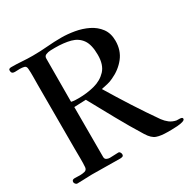

<svg xmlns="http://www.w3.org/2000/svg" viewBox="-165 -895 1047 1057"><g transform="rotate(-30 358.5 -366.5)"><path d="M485 -555Q485 -620 462 -652.5Q439 -685 397.5 -696Q356 -707 299 -707Q289 -707 272.5 -706.5Q256 -706 242.5 -700.5Q229 -695 229 -680Q229 -613 228.5 -546.5Q228 -480 228 -412V-405Q239 -402 251 -401.5Q263 -401 274 -401Q327 -401 375 -413.5Q423 -426 454 -459Q485 -492 485 -555ZM717 -15Q717 -7 702.5 -2.5Q688 2 667.5 3.5Q647 5 629 5Q611 5 605 5Q563 5 537 -4Q511 -13 488 -50Q439 -129 394 -210.5Q349 -292 304 -374L229 -371Q229 -292 229 -212.5Q229 -133 229 -54Q229 -41 238.5 -36Q248 -31 259 -31Q273 -31 286.5 -32Q300 -33 313 -33Q320 -33 324 -26.5Q328 -20 328 -14Q328 -4 321 -1.5Q314 1 306 1Q261 1 216.5 0Q172 -1 127 -1Q104 -1 80.5 0.5Q57 2 33 2Q27 2 22 -4Q17 -10 17 -16Q17 -31 35 -31Q44 -31 52.5 -30.5Q61 -30 69 -30Q83 -30 98 -33.5Q113 -37 115 -54Q117 -80 116.5 -113Q116 -146 116 -173Q116 -206 116 -239.5Q116 -273 116 -306Q116 -374 116 -442Q116 -510 116 -577Q116 -603 116.5 -629Q117 -655 115 -680Q114 -697 101 -700Q88 -703 74 -703Q67 -703 58.5 -702.5Q50 -702 42 -702Q21 -702 21 -722Q21 -730 26 -732.5Q31 -735 38 -735Q72 -735 105.5 -732.5Q139 -730 173 -730Q220 -730 266 -734Q312 -738 358 -738Q397 -738 440.5 -730.5Q484 -723 522 -704.5Q560 -686 584 -654Q608 -622 608 -574Q608 -513 574 -470Q540 -427 487 -403Q469 -394 449.5 -389.5Q430 -385 410 -381Q457 -303 506 -226.5Q555 -150 607 -76Q621 -57 638 -44Q655 -31 679 -26Q684 -25 693 -25.5Q702 -26 709.5 -24Q717 -22 717 -15Z"/></g></svg>

Font: Kaisei Tokumin Medium
Style: Regular
Weight: 500
Designer: Font-Kai, 金井和夫
Foundry: KAZUO KANAI
Version: Version 5.003